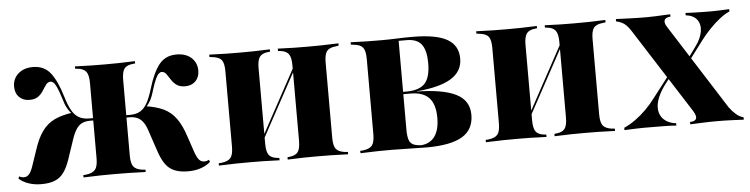

<svg xmlns="http://www.w3.org/2000/svg" viewBox="-36 -569 2811 720"><g transform="rotate(-5 1370.0 -209.0)"><path d="M648.4 11.3Q618.5 11.3 598 3.2Q577.4 -4.8 563.7 -23.4Q550 -41.9 539.5 -73.4L515.3 -145.2Q508.1 -169.4 498.8 -183.5Q489.5 -197.6 476.6 -203.6Q463.7 -209.7 445.2 -209.7H415.3V-218.5H448.4Q472.6 -218.5 487.9 -227.8Q503.2 -237.1 514.1 -256.9Q525 -276.6 534.7 -308.9Q552.4 -368.5 576.2 -398.8Q600 -429 641.9 -429Q677.4 -429 698 -410.1Q718.5 -391.1 718.5 -362.1Q718.5 -337.1 703.6 -322.2Q688.7 -307.3 664.5 -307.3Q644.4 -307.3 632.3 -316.1Q620.2 -325 612.5 -337.5Q604.8 -350 598 -359.3Q591.1 -368.5 580.6 -368.5Q575.8 -368.5 570.2 -363.7Q564.5 -358.9 558.1 -345.2Q551.6 -331.5 542.7 -303.2Q536.3 -279.8 527.8 -264.5Q519.4 -249.2 507.3 -238.7V-246Q549.2 -240.3 577 -227Q604.8 -213.7 623.8 -187.5Q642.7 -161.3 656.5 -118.5L675.8 -61.3Q683.1 -39.5 691.1 -29.8Q699.2 -20.2 711.3 -20.2Q721 -20.2 729 -25L732.3 -16.9Q718.5 -4 696.8 3.6Q675 11.3 648.4 11.3ZM95.2 11.3Q68.5 11.3 46.8 3.6Q25 -4 11.3 -16.9L14.5 -25Q23.4 -20.2 32.3 -20.2Q44.4 -20.2 52.4 -29.8Q60.5 -39.5 67.7 -61.3L87.1 -118.5Q100.8 -161.3 119.8 -187.5Q138.7 -213.7 166.5 -227Q194.4 -240.3 236.3 -246V-238.7Q224.2 -249.2 215.7 -264.5Q207.3 -279.8 200.8 -303.2Q191.9 -331.5 185.5 -345.2Q179 -358.9 173.8 -363.7Q168.5 -368.5 162.9 -368.5Q152.4 -368.5 145.6 -359.3Q138.7 -350 131 -337.5Q123.4 -325 111.3 -316.1Q99.2 -307.3 79 -307.3Q54.8 -307.3 39.9 -322.2Q25 -337.1 25 -362.1Q25 -391.1 46 -410.1Q66.9 -429 101.6 -429Q143.5 -429 167.3 -398.8Q191.1 -368.5 208.9 -308.9Q218.5 -276.6 229.4 -256.9Q240.3 -237.1 256 -227.8Q271.8 -218.5 295.2 -218.5H328.2V-209.7H298.4Q279.8 -209.7 267.3 -203.6Q254.8 -197.6 245.6 -183.5Q236.3 -169.4 228.2 -145.2L204 -73.4Q193.5 -41.9 179.8 -23.4Q166.1 -4.8 146 3.2Q125.8 11.3 95.2 11.3ZM309.7 -208.9V-350.8Q309.7 -380.6 300.4 -393.1Q291.1 -405.6 267.7 -408.1L258.9 -408.9V-417.7Q295.2 -416.1 321 -415.7Q346.8 -415.3 371.8 -415.3Q397.6 -415.3 423 -415.7Q448.4 -416.1 484.7 -417.7V-408.9L475.8 -408.1Q452.4 -405.6 443.5 -393.1Q434.7 -380.6 434.7 -350.8V-208.9ZM371.8 -2.4Q346 -2.4 319.4 -2Q292.7 -1.6 254.8 0V-8.9L266.1 -9.7Q290.3 -12.9 300 -25Q309.7 -37.1 309.7 -66.9V-208.9H434.7V-66.9Q434.7 -37.1 444 -25Q453.2 -12.9 477.4 -9.7L488.7 -8.9V0Q450.8 -1.6 424.6 -2Q398.4 -2.4 371.8 -2.4Z M1133.9 -2.4Q1109.7 -2.4 1084.7 -2Q1059.7 -1.6 1023.4 0V-8.9L1030.6 -9.7Q1054 -12.1 1062.9 -24.6Q1071.8 -37.1 1071.8 -66.9V-208.9H1196.8V-66.9Q1196.8 -37.1 1206 -25Q1215.3 -12.9 1239.5 -9.7L1250.8 -8.9V0Q1212.9 -1.6 1186.7 -2Q1160.5 -2.4 1133.9 -2.4ZM881.5 -2.4Q855.6 -2.4 829 -2Q802.4 -1.6 764.5 0V-8.9L775.8 -9.7Q800.8 -12.9 810.1 -25Q819.4 -37.1 819.4 -66.9V-350.8Q819.4 -380.6 810.1 -392.7Q800.8 -404.8 775.8 -407.3L764.5 -408.9V-417.7Q802.4 -416.1 829 -415.7Q855.6 -415.3 881.5 -415.3Q906.5 -415.3 931.5 -415.7Q956.5 -416.1 992.7 -417.7V-408.9L984.7 -408.1Q962.1 -405.6 953.2 -393.1Q944.4 -380.6 944.4 -350.8V-66.9Q944.4 -37.1 953.2 -24.6Q962.1 -12.1 984.7 -9.7L992.7 -8.9V0Q956.5 -1.6 931.5 -2Q906.5 -2.4 881.5 -2.4ZM1071.8 -208.9V-350.8Q1071.8 -380.6 1062.5 -393.1Q1053.2 -405.6 1030.6 -408.1L1022.6 -408.9V-417.7Q1058.9 -416.1 1084.3 -415.7Q1109.7 -415.3 1133.9 -415.3Q1160.5 -415.3 1186.7 -415.7Q1212.9 -416.1 1250.8 -417.7V-408.9L1239.5 -407.3Q1215.3 -404.8 1206 -392.7Q1196.8 -380.6 1196.8 -350.8V-208.9ZM911.3 -29 909.7 -39.5 1099.2 -388.7 1100.8 -377.4Z M1413.7 -2.4Q1387.9 -2.4 1361.3 -2Q1334.7 -1.6 1297.6 0L1296.8 -8.9L1308.1 -9.7Q1333.1 -12.9 1342.3 -25Q1351.6 -37.1 1351.6 -66.9V-350Q1351.6 -380.6 1342.3 -392.7Q1333.1 -404.8 1308.1 -407.3L1296.8 -408.9V-417.7Q1334.7 -416.1 1361.3 -415.7Q1387.9 -415.3 1413.7 -415.3Q1441.9 -415.3 1469 -416.5Q1496 -417.7 1529 -417.7Q1617.7 -417.7 1659.3 -394.4Q1700.8 -371 1700.8 -321Q1700.8 -273.4 1658.1 -246.8Q1615.3 -220.2 1528.2 -212.9V-212.1Q1626.6 -210.5 1675.4 -185.9Q1724.2 -161.3 1724.2 -107.3Q1724.2 -51.6 1680.6 -25.8Q1637.1 0 1546 0Q1518.5 0 1481.5 -1.2Q1444.4 -2.4 1413.7 -2.4ZM1476.6 -72.6Q1476.6 -47.6 1481.5 -33.9Q1486.3 -20.2 1499.6 -14.9Q1512.9 -9.7 1537.1 -9.7H1518.5Q1556.5 -9.7 1576.2 -34.7Q1596 -59.7 1596 -107.3Q1596 -158.1 1573.4 -182.3Q1550.8 -206.5 1504 -206.5H1451.6V-215.3H1488.7Q1537.9 -215.3 1558.9 -238.3Q1579.8 -261.3 1579.8 -314.5Q1579.8 -362.1 1562.9 -384.7Q1546 -407.3 1506.5 -407.3H1473.4L1476.6 -409.7Z M2138.7 -2.4Q2114.5 -2.4 2089.5 -2Q2064.5 -1.6 2028.2 0V-8.9L2035.5 -9.7Q2058.9 -12.1 2067.7 -24.6Q2076.6 -37.1 2076.6 -66.9V-208.9H2201.6V-66.9Q2201.6 -37.1 2210.9 -25Q2220.2 -12.9 2244.4 -9.7L2255.6 -8.9V0Q2217.7 -1.6 2191.5 -2Q2165.3 -2.4 2138.7 -2.4ZM1886.3 -2.4Q1860.5 -2.4 1833.9 -2Q1807.3 -1.6 1769.4 0V-8.9L1780.6 -9.7Q1805.6 -12.9 1814.9 -25Q1824.2 -37.1 1824.2 -66.9V-350.8Q1824.2 -380.6 1814.9 -392.7Q1805.6 -404.8 1780.6 -407.3L1769.4 -408.9V-417.7Q1807.3 -416.1 1833.9 -415.7Q1860.5 -415.3 1886.3 -415.3Q1911.3 -415.3 1936.3 -415.7Q1961.3 -416.1 1997.6 -417.7V-408.9L1989.5 -408.1Q1966.9 -405.6 1958.1 -393.1Q1949.2 -380.6 1949.2 -350.8V-66.9Q1949.2 -37.1 1958.1 -24.6Q1966.9 -12.1 1989.5 -9.7L1997.6 -8.9V0Q1961.3 -1.6 1936.3 -2Q1911.3 -2.4 1886.3 -2.4ZM2076.6 -208.9V-350.8Q2076.6 -380.6 2067.3 -393.1Q2058.1 -405.6 2035.5 -408.1L2027.4 -408.9V-417.7Q2063.7 -416.1 2089.1 -415.7Q2114.5 -415.3 2138.7 -415.3Q2165.3 -415.3 2191.5 -415.7Q2217.7 -416.1 2255.6 -417.7V-408.9L2244.4 -407.3Q2220.2 -404.8 2210.9 -392.7Q2201.6 -380.6 2201.6 -350.8V-208.9ZM1916.1 -29 1914.5 -39.5 2104 -388.7 2105.6 -377.4Z M2538.7 0V-8.9Q2554 -9.7 2559.3 -15.3Q2564.5 -21 2562.5 -29.8Q2560.5 -38.7 2553.2 -50L2350.8 -366.9Q2341.1 -382.3 2332.7 -390.3Q2324.2 -398.4 2315.3 -402.4Q2306.5 -406.5 2295.2 -408.9V-417.7Q2316.1 -416.9 2348.4 -415.7Q2380.6 -414.5 2411.3 -414.5Q2428.2 -414.5 2445.2 -415.3Q2462.1 -416.1 2476.6 -416.9Q2491.1 -417.7 2500 -417.7V-408.9Q2486.3 -408.1 2480.6 -402.4Q2475 -396.8 2476.6 -387.9Q2478.2 -379 2486.3 -367.7L2687.9 -50.8Q2698.4 -36.3 2711.7 -24.6Q2725 -12.9 2740.3 -8.9V0Q2724.2 -0.8 2696 -2Q2667.7 -3.2 2638.7 -3.2Q2611.3 -3.2 2583.1 -2Q2554.8 -0.8 2538.7 0ZM2291.1 0V-8.9Q2312.9 -18.5 2334.3 -33.9Q2355.6 -49.2 2375.4 -69Q2395.2 -88.7 2410.5 -109.7L2476.6 -195.2L2482.3 -188.7L2455.6 -154Q2433.9 -123.4 2426.6 -98.4Q2419.4 -73.4 2425 -54Q2430.6 -34.7 2446.8 -23Q2462.9 -11.3 2486.3 -8.9V0Q2470.2 -1.6 2435.5 -2Q2400.8 -2.4 2365.3 -2.4Q2354 -2.4 2343.1 -2Q2332.3 -1.6 2320.2 -1.2Q2308.1 -0.8 2291.1 0ZM2548.4 -226.6 2542.7 -233.1 2581.5 -286.3Q2604 -316.1 2608.5 -343.1Q2612.9 -370.2 2599.6 -387.9Q2586.3 -405.6 2557.3 -408.9V-417.7Q2570.2 -416.9 2585.9 -416.5Q2601.6 -416.1 2619.4 -415.7Q2637.1 -415.3 2654.8 -415.3Q2671 -415.3 2685.9 -416.1Q2700.8 -416.9 2721.8 -417.7V-408.9Q2703.2 -400.8 2683.9 -385.5Q2664.5 -370.2 2646 -350.8Q2627.4 -331.5 2612.1 -311.3Z"/></g></svg>

Font: Playfair 144pt SemiCondensed ExtraBold
Style: Regular
Weight: 800
Width: 4
Designer: Claus Eggers Sørensen
Foundry: Claus Eggers Sørensen
Version: Version 2.203